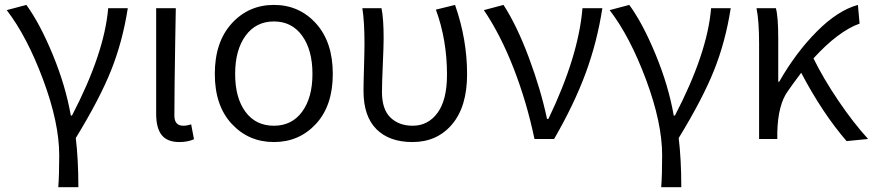

<svg xmlns="http://www.w3.org/2000/svg" viewBox="-20 -574 3605 793"><path d="M303.7 199.2H220.7Q224.6 150.4 224.6 67.4Q224.6 -66.4 158.2 -244.6Q91.8 -422.9 7.8 -532.2L88.9 -553.7Q144.5 -477.5 197.8 -348.6Q251 -219.7 272.5 -96.7H277.3Q411.1 -353.5 426.8 -540H507.8Q486.3 -402.3 439 -283.7Q391.6 -165 293 -3.9Q303.7 85 303.7 199.2Z M720.7 12.7Q670.9 12.7 647.9 -16.1Q625 -44.9 625 -103.5V-540H706.1Q705.1 -489.3 703.6 -397Q702.1 -304.7 701.2 -231Q700.2 -157.2 700.2 -96.7Q700.2 -54.7 737.3 -54.7Q752 -54.7 769.5 -60.5L781.2 1Q755.9 12.7 720.7 12.7Z M867.2 -268.6Q867.2 -400.4 937 -477.1Q1006.8 -553.7 1111.3 -553.7Q1215.8 -553.7 1285.2 -477.1Q1354.5 -400.4 1354.5 -268.6Q1354.5 -137.7 1285.2 -62.5Q1215.8 12.7 1111.3 12.7Q1006.8 12.7 937 -62.5Q867.2 -137.7 867.2 -268.6ZM1111.3 -54.7Q1185.5 -54.7 1228 -112.8Q1270.5 -170.9 1270.5 -268.6Q1270.5 -367.2 1228 -426.3Q1185.5 -485.4 1111.3 -485.4Q1037.1 -485.4 994.1 -426.3Q951.2 -367.2 951.2 -268.6Q951.2 -169.9 993.7 -112.3Q1036.1 -54.7 1111.3 -54.7Z M1683.6 12.7Q1587.9 12.7 1534.7 -40.5Q1481.4 -93.8 1481.4 -198.2Q1481.4 -231.4 1483.4 -296.4Q1485.4 -361.3 1485.4 -394.5Q1485.4 -484.4 1476.6 -540H1555.7Q1564.5 -497.1 1564.5 -415Q1564.5 -383.8 1561 -305.7Q1557.6 -227.5 1557.6 -194.3Q1557.6 -122.1 1592.8 -88.4Q1627.9 -54.7 1684.6 -54.7Q1748 -54.7 1787.1 -107.9Q1826.2 -161.1 1826.2 -265.6Q1826.2 -409.2 1780.3 -534.2L1859.4 -553.7Q1909.2 -412.1 1909.2 -267.6Q1909.2 -133.8 1847.2 -60.5Q1785.2 12.7 1683.6 12.7Z M2268.6 0H2187.5Q2156.2 -150.4 2102.1 -290Q2047.9 -429.7 1978.5 -532.2L2059.6 -553.7Q2115.2 -467.8 2164.6 -335.4Q2213.9 -203.1 2239.3 -83H2245.1Q2369.1 -340.8 2385.7 -540H2467.8Q2446.3 -400.4 2398.9 -272Q2351.6 -143.6 2268.6 0Z M2793.9 199.2H2710.9Q2714.8 150.4 2714.8 67.4Q2714.8 -66.4 2648.4 -244.6Q2582 -422.9 2498 -532.2L2579.1 -553.7Q2634.8 -477.5 2688 -348.6Q2741.2 -219.7 2762.7 -96.7H2767.6Q2901.4 -353.5 2917 -540H2998Q2976.6 -402.3 2929.2 -283.7Q2881.8 -165 2783.2 -3.9Q2793.9 85 2793.9 199.2Z M3565.4 0 3476.6 8.8Q3377 -106.4 3289.1 -273.4Q3251 -222.7 3234.4 -198.2Q3193.4 -142.6 3190.4 -28.3V0H3115.2V-394.5Q3115.2 -488.3 3104.5 -540H3184.6Q3194.3 -504.9 3194.3 -415V-236.3H3198.2Q3266.6 -356.4 3353.5 -443.8Q3440.4 -531.2 3523.4 -553.7L3530.3 -476.6Q3441.4 -444.3 3339.8 -333Q3379.9 -251 3441.9 -159.2Q3503.9 -67.4 3565.4 0Z"/></svg>

Font: Gen Shin Gothic Normal
Style: Regular
Weight: 300
Designer: [Source Han Sans]
Ryoko NISHIZUKA  (kana & ideographs); Paul D. Hunt (Latin, Greek & Cyrillic); Wenlong ZHANG  (bopomofo
Version: Version 1.002.20150607